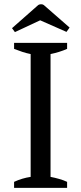

<svg xmlns="http://www.w3.org/2000/svg" viewBox="-20 -907 392 927"><path d="M38 0ZM304 0H48V-29Q87 -47 128 -53V-646Q108 -650 88 -656.5Q68 -663 48 -671V-700H304V-671Q286 -663 265 -656.5Q244 -650 224 -646V-53Q245 -49 266 -43Q287 -37 304 -29ZM52 -752 38 -771 165 -883Q170 -886 177.5 -886.5Q185 -887 191 -883L316 -774L301 -753L174 -809Z"/></svg>

Font: PT Serif
Style: Regular
Weight: 400
Designer: A.Korolkova, O.Umpeleva, V.Yefimov
Foundry: ParaType Ltd
Version: Version 1.000W OFL; ttfautohint (v1.6)